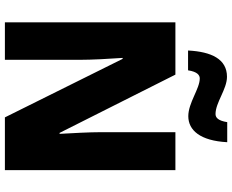

<svg xmlns="http://www.w3.org/2000/svg" viewBox="-104 -868 971 804"><g transform="rotate(90 382.0 -465.5)"><path d="M191 -767H274C280 -807 295 -816 308 -816C351 -816 410 -768 466 -768C525 -768 569 -818 575 -931H491C485 -893 472 -882 457 -882C409 -882 353 -930 301 -930C227 -930 196 -865 191 -767ZM692 0V-714H533V-402C533 -354 537 -282 540 -229H536L292 -714H73V0H230V-313C230 -363 226 -437 222 -493H226L471 0Z"/></g></svg>

Font: Noto Sans Bengali SemiCondensed ExtraBold
Style: Regular
Weight: 800
Width: 4
Designer: Joana Ranito - Universal Thirst; Jelle Bosma - Monotype Design Team
Foundry: Universal Thirst ehf.
Version: Version 3.000